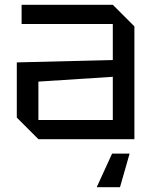

<svg xmlns="http://www.w3.org/2000/svg" viewBox="-20 -580 640 800"><path d="M50 -90V-320L450 -330V-480H70V-560H450L540 -470V0H140ZM140 -240V-80H450V-260ZM520 60 480 200H383L447 60Z"/></svg>

Font: Tektur
Style: Regular
Weight: 400
Designer: Adam Jagosz
Foundry: Adam Jagosz
Version: Version 1.005;gftools[0.9.30]